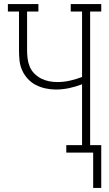

<svg xmlns="http://www.w3.org/2000/svg" viewBox="-20 -755 540 950"><path d="M441 175V0H308V-37H386V-338Q355 -326 322 -319Q289 -312 256 -312Q231 -312 205.5 -317.5Q180 -323 157.5 -334.5Q135 -346 117.5 -365Q100 -384 89.5 -407.5Q79 -431 76.5 -456.5Q74 -482 74 -507V-698H19V-735H170V-698H114V-507Q114 -487 116.5 -466Q119 -445 127 -425.5Q135 -406 150 -391Q165 -376 183.5 -366.5Q202 -357 222.5 -353Q243 -349 264 -349Q295 -349 326 -356Q357 -363 386 -374V-698H330V-735H481V-698H426V-37H481V175Z"/></svg>

Font: Iosevka Curly Slab Extralight
Style: Regular
Weight: 200
Monospace: yes
Designer: Belleve Invis
Foundry: Belleve Invis
Version: Version 22.1.2; ttfautohint (v1.8.4)